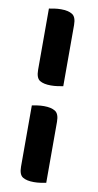

<svg xmlns="http://www.w3.org/2000/svg" viewBox="-96 -725 484 945"><g transform="rotate(10 146.5 -252.5)"><path d="M206 -312Q196 -310 179 -307.5Q162 -305 145 -305Q109 -305 89.5 -317Q70 -329 70 -370V-676Q79 -678 96 -680.5Q113 -683 130 -683Q166 -683 186 -670.5Q206 -658 206 -618ZM206 171Q196 173 179 175.5Q162 178 145 178Q109 178 89.5 166Q70 154 70 114V-192Q79 -194 96 -196.5Q113 -199 130 -199Q166 -199 186 -186.5Q206 -174 206 -134Z"/></g></svg>

Font: Baloo Bhaina 2
Style: Bold
Weight: 700
Designer: Yesha Goshar, Manish Minz, Shuchita Grover and Ek Type
Foundry: Ek Type
Version: Version 1.640;hotconv 1.0.111;makeotfexe 2.5.65597; ttfautoh